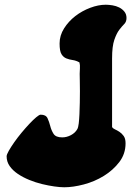

<svg xmlns="http://www.w3.org/2000/svg" viewBox="-20 -786 563 812"><path d="M427 -766Q440 -766 455.5 -763.5Q471 -761 484 -754.5Q497 -748 506 -737Q515 -726 515 -710Q515 -694 505.5 -684.5Q496 -675 484.5 -660Q473 -645 463.5 -617.5Q454 -590 454 -539V-249Q457 -243 466 -239Q475 -235 485 -228.5Q495 -222 503 -211Q511 -200 511 -180Q511 -135 484.5 -100.5Q458 -66 419 -42Q380 -18 334.5 -6Q289 6 252 6Q234 6 209.5 2.5Q185 -1 158 -7.5Q131 -14 104 -25Q77 -36 55.5 -50.5Q34 -65 21 -83.5Q8 -102 8 -125Q8 -132 17 -148Q26 -164 40 -184Q54 -204 71 -224.5Q88 -245 104 -262Q120 -279 133 -290Q146 -301 152 -301Q174 -301 181 -286Q188 -271 192.5 -253Q197 -235 206.5 -220Q216 -205 243 -205Q262 -205 280 -214.5Q298 -224 307 -240Q311 -247 313 -264Q315 -281 316 -303.5Q317 -326 317.5 -351.5Q318 -377 318 -401Q318 -425 317.5 -444Q317 -463 317 -474Q317 -486 318 -498Q319 -510 316 -522Q302 -530 287.5 -532Q273 -534 260.5 -539Q248 -544 240 -557Q232 -570 232 -602Q232 -636 251 -666Q270 -696 298.5 -718Q327 -740 361.5 -753Q396 -766 427 -766Z"/></svg>

Font: r_Neptun CAT
Style: Regular
Weight: 400
Foundry: Peter Wiegel, CAT-Fonts
Version: Version 1.000;June 8, 2024;FontCreator 14.0.0.2814 32-bit